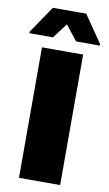

<svg xmlns="http://www.w3.org/2000/svg" viewBox="-109 -949 568 997"><g transform="rotate(10 174.5 -450.0)"><path d="M66 0V-688H283V0ZM-11 -749V-757L86 -900H262L360 -757V-749H235L173 -828L113 -749Z"/></g></svg>

Font: Saira SemiExpanded ExtraBold
Style: Regular
Weight: 800
Width: 6
Designer: Hector Gatti with collaboration of the Omnibus-Type team
Foundry: Omnibus-Type
Version: Version 1.101